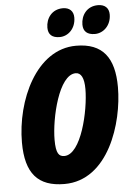

<svg xmlns="http://www.w3.org/2000/svg" viewBox="-62 -977 698 1032"><g transform="rotate(-5 287.5 -461.0)"><path d="M477 -779C523 -779 565 -818 565 -877C565 -912 543 -932 506 -932C446 -932 414 -885 414 -835C414 -798 436 -779 477 -779ZM287 -779C333 -779 374 -818 374 -877C374 -912 352 -932 317 -932C257 -932 225 -885 225 -835C225 -798 246 -779 287 -779ZM244 10C481 10 575 -291 575 -484C575 -642 514 -725 370 -725C154 -725 35 -458 35 -232C35 -65 101 10 244 10ZM256 -140C227 -140 211 -157 211 -231C211 -347 264 -578 355 -578C384 -578 400 -549 400 -489C400 -373 347 -140 256 -140Z"/></g></svg>

Font: Noto Sans UI Condensed Black
Style: Italic
Weight: 900
Width: 3
Italic angle: -192°
Designer: Monotype Design Team
Foundry: Monotype Imaging Inc.
Version: Version 1.901